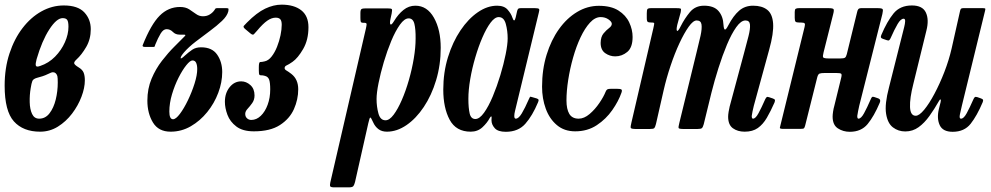

<svg xmlns="http://www.w3.org/2000/svg" viewBox="-21 -555 4263 826"><path d="M-1 -186.5Q-1 -262 19.8 -325Q40.5 -388 76 -434.2Q111.5 -480.5 157.2 -506Q203 -531.5 253.5 -531.5Q314 -531.5 341.8 -501.8Q369.5 -472 369.5 -429.5Q369.5 -386.5 349.8 -352.8Q330 -319 308.5 -299.5Q297 -289 298.2 -282.5Q299.5 -276 317.5 -265Q333.5 -255.5 338.8 -242.5Q344 -229.5 344 -209.5Q344 -177 329.5 -138.8Q315 -100.5 289 -66.2Q263 -32 228 -10.2Q193 11.5 151.5 11.5Q78.5 11.5 38.8 -32.8Q-1 -77 -1 -186.5ZM152.5 -271.5Q188.5 -283.5 215.8 -311.2Q243 -339 258.2 -373.2Q273.5 -407.5 273.5 -440Q273.5 -461.5 268.2 -469.2Q263 -477 248.5 -477Q222.5 -477 191 -428.2Q159.5 -379.5 136.5 -300.5Q131 -280.5 133.2 -272.8Q135.5 -265 152.5 -271.5ZM187.5 -237.5Q173 -230.5 161.8 -227Q150.5 -223.5 137.5 -220Q122 -215.5 118.2 -206.5Q114.5 -197.5 111 -175.5Q106 -146 106.8 -115.5Q107.5 -85 117 -64.8Q126.5 -44.5 147.5 -44.5Q174.5 -44.5 192.2 -67.8Q210 -91 218.8 -126.8Q227.5 -162.5 227.5 -200Q227.5 -220.5 225.8 -227.5Q224 -234.5 219 -239.5Q214.5 -244 207.5 -244.2Q200.5 -244.5 187.5 -237.5Z M593 -361Q628.5 -450 665.8 -487.5Q703 -525 753.5 -525Q777 -525 792.8 -515Q808.5 -505 822 -495Q835.5 -485 852 -485Q869 -485 881.5 -492.8Q894 -500.5 901.5 -511.5Q904.5 -516 905.8 -518Q907 -520 914 -520H953Q961.5 -520 962 -516.8Q962.5 -513.5 961 -505.5Q956 -486 934 -465Q912 -444 881.5 -421.5Q851 -399 821 -376Q791 -353 770.5 -329.5Q756.5 -313 756.2 -305.8Q756 -298.5 774.5 -316Q791 -331 806.2 -341.2Q821.5 -351.5 844 -351.5Q891.5 -351.5 913.2 -320Q935 -288.5 935 -245Q935 -201 918 -155.8Q901 -110.5 870.5 -72.8Q840 -35 799.8 -11.8Q759.5 11.5 713 11.5Q661 11.5 637 -28Q613 -67.5 613 -122Q613 -173.5 631 -216.2Q649 -259 675.8 -293.5Q702.5 -328 729.2 -354.5Q756 -381 774 -399.5Q780 -405.5 772 -405.8Q764 -406 751.5 -406Q734 -406 722.5 -417.8Q711 -429.5 695.5 -429.5Q681.5 -429.5 670 -410.5Q658.5 -391.5 647 -363Q645 -358 644.5 -355.5Q644 -353 638.5 -353H604Q589.5 -353 593 -361ZM707.5 -75Q707.5 -42 723.5 -42Q735.5 -42 753 -65.2Q770.5 -88.5 787.5 -123.8Q804.5 -159 816 -195.5Q827.5 -232 827.5 -258Q827.5 -274.5 822.8 -284.8Q818 -295 807 -295Q797 -295 780.5 -274.5Q764 -254 747.2 -221Q730.5 -188 719 -149.5Q707.5 -111 707.5 -75Z M946.5 -117Q946.5 -154.5 966.8 -179.8Q987 -205 1016.5 -205Q1038.5 -205 1056.2 -189Q1074 -173 1074 -144.5Q1074 -125.5 1064 -111.5Q1054 -97.5 1044 -86.8Q1034 -76 1034 -65Q1034 -53 1041.8 -46Q1049.5 -39 1060 -39Q1082.5 -39 1101 -56.8Q1119.5 -74.5 1130.5 -104.5Q1141.5 -134.5 1141.5 -170.5Q1141.5 -199 1137 -212Q1132.5 -225 1119 -228.5Q1109 -231.5 1103 -231Q1097 -230.5 1094.8 -233.8Q1092.5 -237 1092.5 -252V-266.5Q1092.5 -288.5 1098.8 -288.2Q1105 -288 1117.5 -291Q1134 -294.5 1147.5 -311.8Q1161 -329 1170.8 -353.5Q1180.5 -378 1185.8 -403.2Q1191 -428.5 1191 -448.5Q1191 -465.5 1184.8 -472.2Q1178.5 -479 1165 -479Q1147.5 -479 1128.8 -466Q1110 -453 1085 -423Q1076.5 -413.5 1071.5 -408Q1066.5 -402.5 1056 -411.5L1034.5 -429.5Q1023.5 -438.5 1028 -443.8Q1032.5 -449 1041.5 -458Q1083.5 -500.5 1119.8 -517.8Q1156 -535 1190.5 -535Q1244 -535 1275 -510.8Q1306 -486.5 1306 -438Q1306 -383.5 1283.2 -344.2Q1260.5 -305 1237.5 -289Q1221 -277.5 1212.2 -273.8Q1203.5 -270 1203.5 -262Q1203.5 -256 1211.5 -251.5Q1219.5 -247 1232.5 -237Q1262 -214 1262 -171Q1262 -127 1243.5 -85.5Q1225 -44 1183.2 -17Q1141.5 10 1071 10Q1023 10 995.8 -10.8Q968.5 -31.5 957.5 -61Q946.5 -90.5 946.5 -117Z M1552.5 -519H1645Q1662 -519 1664.5 -515.8Q1667 -512.5 1664 -497L1659 -474Q1654.5 -453.5 1659 -450Q1663.5 -446.5 1674 -464Q1692 -494 1714.8 -512.2Q1737.5 -530.5 1766 -530.5Q1816.5 -530.5 1845.8 -478.8Q1875 -427 1875 -349.5Q1875 -275.5 1855.2 -210Q1835.5 -144.5 1802.2 -94.8Q1769 -45 1727.8 -16.8Q1686.5 11.5 1643.5 11.5Q1621.5 11.5 1607 0.5Q1592.5 -10.5 1584.5 -28.5Q1575.5 -49 1572.2 -49.5Q1569 -50 1563.5 -25L1506.5 227.5Q1503.5 239.5 1499.5 245.2Q1495.5 251 1480 251H1417Q1401.5 251 1399.5 246.2Q1397.5 241.5 1400 230L1553 -431.5Q1556 -445 1556.2 -451Q1556.5 -457 1545 -457H1541.5Q1533 -457 1531.2 -461.2Q1529.5 -465.5 1529.5 -478V-498.5Q1529.5 -513 1534.2 -516Q1539 -519 1552.5 -519ZM1599 -129Q1599 -96.5 1607 -67Q1615 -37.5 1637.5 -37.5Q1654.5 -37.5 1672.5 -61.5Q1690.5 -85.5 1707.5 -124.5Q1724.5 -163.5 1738 -210.5Q1751.5 -257.5 1759.2 -304Q1767 -350.5 1767 -389Q1767.5 -428.5 1761.8 -452.2Q1756 -476 1737 -476Q1719 -476 1699.5 -448.8Q1680 -421.5 1662.2 -378.8Q1644.5 -336 1630.2 -288Q1616 -240 1607.5 -197.5Q1599 -155 1599 -129Z M2293.5 -114.5Q2269.5 -57 2239 -22.5Q2208.5 12 2155 12Q2121.5 12 2107.8 -3.2Q2094 -18.5 2093.5 -36Q2093 -40 2093.5 -42.2Q2094 -44.5 2094 -48.5Q2094 -60.5 2086 -47.5Q2075 -26.5 2054.5 -7.5Q2034 11.5 2004 11.5Q1941 11.5 1913.5 -39.8Q1886 -91 1886 -169.5Q1886 -243.5 1906.2 -309Q1926.5 -374.5 1960 -424.2Q1993.5 -474 2034.5 -502.2Q2075.5 -530.5 2117.5 -530.5Q2148 -530.5 2163 -513.2Q2178 -496 2183 -480Q2191.5 -454.5 2197.5 -480L2203.5 -506.5Q2205 -513.5 2208 -516.8Q2211 -520 2219.5 -520H2280Q2295.5 -520 2298 -516.2Q2300.5 -512.5 2297 -500.5L2194.5 -77Q2191.5 -65 2191.5 -56Q2191.5 -44.5 2198 -44.5Q2210 -44.5 2223.8 -67.2Q2237.5 -90 2254.5 -129Q2257.5 -136 2259 -138Q2260.5 -140 2269 -137L2288 -131.5Q2295 -129 2296 -125.8Q2297 -122.5 2293.5 -114.5ZM2163 -390Q2163 -422.5 2155 -452Q2147 -481.5 2124.5 -481.5Q2107.5 -481.5 2089.5 -457.5Q2071.5 -433.5 2054.5 -394.2Q2037.5 -355 2023.8 -308.2Q2010 -261.5 2002 -214.8Q1994 -168 1994 -130Q1994 -91 1999.5 -67Q2005 -43 2024 -43Q2042 -43 2061.5 -70.2Q2081 -97.5 2099 -140.5Q2117 -183.5 2131.5 -231.5Q2146 -279.5 2154.5 -322Q2163 -364.5 2163 -390Z M2700.5 -396Q2700.5 -350.5 2677.5 -331.5Q2654.5 -312.5 2626 -312.5Q2602.5 -312.5 2582.8 -326.2Q2563 -340 2563 -370.5Q2563.5 -397 2575.5 -411.2Q2587.5 -425.5 2599.2 -434.2Q2611 -443 2611 -452.5Q2611 -461.5 2596.8 -471.5Q2582.5 -481.5 2563 -481.5Q2539 -481.5 2517 -457.5Q2495 -433.5 2476.5 -394.2Q2458 -355 2444.5 -307.2Q2431 -259.5 2423.5 -211.5Q2416 -163.5 2416 -123Q2416 -85.5 2428.2 -65Q2440.5 -44.5 2468.5 -44.5Q2492 -44.5 2515.5 -64.5Q2539 -84.5 2557.5 -111.8Q2576 -139 2584.5 -160.5Q2587.5 -168 2591.8 -170.5Q2596 -173 2608 -173H2633Q2648 -173 2652.2 -170Q2656.5 -167 2652.5 -156Q2640 -120 2613.2 -81.5Q2586.5 -43 2546.5 -16.5Q2506.5 10 2453.5 10Q2406.5 10 2374.8 -16.8Q2343 -43.5 2327 -87.2Q2311 -131 2311 -182Q2311 -256 2330.5 -319.2Q2350 -382.5 2383.8 -429.8Q2417.5 -477 2461.8 -503.5Q2506 -530 2555.5 -530Q2607.5 -530 2639.5 -509.8Q2671.5 -489.5 2686 -458.5Q2700.5 -427.5 2700.5 -396Z M2781 -520H2887Q2903 -520 2906.8 -518.2Q2910.5 -516.5 2907.5 -502.5L2892.5 -447.5Q2887.5 -425 2892 -422.2Q2896.5 -419.5 2908 -443Q2924 -475 2947 -502.8Q2970 -530.5 3008 -530.5Q3050.5 -530.5 3070.2 -507.5Q3090 -484.5 3091.5 -448Q3093 -428.5 3097.8 -427.8Q3102.5 -427 3112.5 -446.5Q3134 -487.5 3158.8 -509Q3183.5 -530.5 3219 -530.5Q3257 -530.5 3279.5 -513Q3302 -495.5 3305 -454Q3308 -412.5 3288 -341L3222 -100Q3220 -92.5 3216.5 -76Q3213 -59.5 3213 -56Q3213 -44.5 3218.5 -44.5Q3229.5 -44.5 3242.2 -68Q3255 -91.5 3271 -128Q3274.5 -135 3277.5 -137.2Q3280.5 -139.5 3288.5 -136.5L3303.5 -131.5Q3311.5 -128.5 3312.8 -125.5Q3314 -122.5 3311 -114Q3294.5 -76.5 3278 -48.2Q3261.5 -20 3239.2 -4.2Q3217 11.5 3182.5 11.5Q3152.5 11.5 3132 -3.2Q3111.5 -18 3111.5 -53Q3111.5 -61 3113.5 -73.8Q3115.5 -86.5 3118 -96.5L3180 -327Q3191 -367.5 3199 -399Q3207 -430.5 3205.5 -448.8Q3204 -467 3186 -467Q3167 -467 3146.5 -438.2Q3126 -409.5 3106.5 -363Q3087 -316.5 3069.8 -262Q3052.5 -207.5 3039.5 -155.5L3006.5 -20.5Q3003 -8 2998.8 -4Q2994.5 0 2978.5 0H2922Q2900 0 2898.5 -4.2Q2897 -8.5 2901.5 -26L2976 -331Q2986 -370.5 2992.8 -401.2Q2999.5 -432 2997 -449.5Q2994.5 -467 2976 -467Q2961 -467 2941.8 -440Q2922.5 -413 2902 -369Q2881.5 -325 2863.8 -272Q2846 -219 2834 -166.5L2801 -21.5Q2797.5 -8 2794 -4Q2790.5 0 2773 0H2717Q2694 0 2692.5 -5Q2691 -10 2695.5 -28L2790 -434.5Q2793.5 -450 2793.5 -454Q2793.5 -458 2785 -458H2783Q2770 -458 2765.8 -460.8Q2761.5 -463.5 2761.5 -477.5V-497Q2761.5 -511 2764.2 -515.5Q2767 -520 2781 -520Z M3775 -494.5 3675.5 -100Q3674 -93.5 3670.5 -76.5Q3667 -59.5 3667 -56Q3667 -44.5 3672 -44.5Q3683.5 -44.5 3696.2 -67.8Q3709 -91 3725 -128Q3728 -135.5 3731 -137.8Q3734 -140 3742 -137L3758 -131.5Q3769.5 -127 3764 -113.5Q3739 -54.5 3711.5 -21.2Q3684 12 3635 12Q3606 12 3583.5 -2.8Q3561 -17.5 3561 -53.5Q3561 -62 3563 -75.2Q3565 -88.5 3568 -98.5L3598 -221Q3601.5 -235 3597.5 -238Q3593.5 -241 3575.5 -241H3528.5Q3511.5 -241 3505 -238.5Q3498.5 -236 3495 -223L3443 -15.5Q3440.5 -5.5 3437.5 -3Q3434.5 -0.5 3421 -0.5H3349Q3333 -0.5 3334 -5.5Q3335 -10.5 3338 -22L3440.5 -439.5Q3443.5 -451 3440.5 -454.5Q3437.5 -458 3425 -458H3418.5Q3405.5 -458 3401.8 -461.5Q3398 -465 3398 -478V-503.5Q3398 -514.5 3402.2 -517.2Q3406.5 -520 3417 -520H3541.5Q3561.5 -520 3564.8 -515.8Q3568 -511.5 3563.5 -494.5L3522 -329.5Q3517.5 -312.5 3520.5 -308Q3523.5 -303.5 3546 -303.5H3593.5Q3609 -303.5 3614 -306.8Q3619 -310 3622 -322L3666.5 -503.5Q3668 -511 3671.5 -515.5Q3675 -520 3685 -520H3752.5Q3773 -520 3776 -515.8Q3779 -511.5 3775 -494.5Z M3770.5 -404.5Q3795 -462.5 3823 -497Q3851 -531.5 3902 -531.5Q3948 -531.5 3962.2 -501Q3976.5 -470.5 3964.5 -423.5L3908 -193Q3892.5 -132 3894 -94.5Q3895.5 -57 3918.5 -57Q3933.5 -57 3955 -83Q3976.5 -109 3999.2 -151.8Q4022 -194.5 4041.8 -245.5Q4061.5 -296.5 4073 -346.5L4109.5 -509Q4111 -515 4113.5 -517.5Q4116 -520 4123.5 -520H4205.5Q4215 -520 4217 -518.5Q4219 -517 4217 -509.5L4117 -100Q4113 -83 4108.8 -63.8Q4104.5 -44.5 4113.5 -44.5Q4125 -44.5 4137.8 -67.8Q4150.5 -91 4167 -128.5Q4170 -135 4173 -137.2Q4176 -139.5 4184 -137L4199.5 -131.5Q4206.5 -129 4208 -125.8Q4209.5 -122.5 4206.5 -115Q4182 -57 4154.8 -22.5Q4127.5 12 4077.5 12Q4035 12 4021.8 -16.5Q4008.5 -45 4018 -85.5L4025.5 -115.5Q4028 -126 4025.2 -127Q4022.5 -128 4018.5 -120.5Q3999 -86 3977.5 -56Q3956 -26 3930.8 -7.8Q3905.5 10.5 3873.5 10.5Q3843.5 10.5 3820.5 -7Q3797.5 -24.5 3791 -65.8Q3784.5 -107 3803.5 -179L3864 -419Q3865.5 -425.5 3869 -439Q3872.5 -452.5 3873 -463.5Q3873.5 -474.5 3866.5 -474.5Q3854 -474.5 3840.5 -451.5Q3827 -428.5 3810 -390Q3807 -384 3804 -381.8Q3801 -379.5 3793 -382.5L3777 -388Q3770 -390.5 3768.8 -393.8Q3767.5 -397 3770.5 -404.5Z"/></svg>

Font: Besley* Condensed Medium
Style: Italic
Weight: 500
Width: 3
Italic angle: -13°
Designer: Owen Earl
Foundry: indestructible type*
Version: Version 3.000; ttfautohint (v1.8.3)